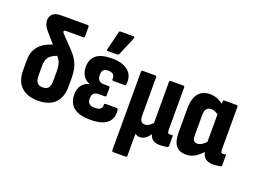

<svg xmlns="http://www.w3.org/2000/svg" viewBox="-128 -1023 2014 1507"><g transform="rotate(20 879.0 -269.5)"><path d="M224 8Q134 8 84 -39Q34 -86 34 -178V-261Q34 -306 48.5 -339Q63 -372 88 -394.5Q113 -417 146.5 -432Q180 -447 218 -456L276 -386Q229 -370 204.5 -354Q180 -338 171 -315Q162 -292 162 -256V-183Q162 -140 176.5 -121.5Q191 -103 224 -103Q257 -103 271 -121.5Q285 -140 285 -183V-259Q285 -295 279 -318Q273 -341 259 -360Q245 -379 222 -404L113 -529Q95 -549 85.5 -570Q76 -591 76 -612Q76 -643 97.5 -663.5Q119 -684 167 -684H388Q400 -684 400 -672V-594Q400 -582 388 -582H244Q228 -582 228 -571Q228 -566 232.5 -560.5Q237 -555 243 -548L325 -463Q362 -425 380.5 -391.5Q399 -358 406 -324.5Q413 -291 413 -250V-178Q413 -86 363.5 -39Q314 8 224 8Z M661 8Q568 8 522 -28.5Q476 -65 476 -140Q476 -182 497.5 -212.5Q519 -243 559 -253V-255Q525 -268 506 -298Q487 -328 487 -371Q487 -436 529 -469.5Q571 -503 659 -503Q749 -503 795 -464Q841 -425 834 -355Q833 -340 822 -340H728Q717 -340 717 -354Q719 -377 706 -390Q693 -403 665 -403Q637 -403 624.5 -390.5Q612 -378 612 -351Q612 -320 625.5 -305Q639 -290 670 -290H707Q718 -290 718 -278V-217Q718 -204 707 -204H659Q628 -204 614.5 -190.5Q601 -177 601 -146Q601 -119 616 -105.5Q631 -92 662 -92Q692 -92 708 -103Q724 -114 722 -138Q721 -150 732 -150H827Q836 -150 838 -135Q845 -65 801 -28.5Q757 8 661 8ZM607 -546Q595 -546 599 -558L637 -713Q638 -719 641.5 -721.5Q645 -724 651 -724H757Q771 -724 765 -708L700 -555Q696 -546 685 -546Z M919 185Q907 185 907 173V-483Q907 -494 919 -494H1023Q1034 -494 1034 -483V-163Q1034 -132 1044.5 -117.5Q1055 -103 1075 -103Q1092 -103 1109.5 -113Q1127 -123 1141 -140V-483Q1141 -494 1153 -494H1257Q1268 -494 1268 -483V-130Q1268 -111 1272.5 -104Q1277 -97 1288 -97Q1293 -97 1297.5 -98Q1302 -99 1306 -100Q1314 -101 1314 -91V-12Q1314 -2 1303 2Q1289 5 1273 6.5Q1257 8 1243 8Q1208 8 1186 -6Q1164 -20 1156 -51V-52Q1139 -26 1118 -11.5Q1097 3 1073 3Q1061 3 1050.5 -1Q1040 -5 1033 -11V173Q1033 185 1021 185Z M1460 8Q1402 8 1375 -27.5Q1348 -63 1348 -138V-337Q1348 -391 1363 -428Q1378 -465 1407 -484Q1436 -503 1479 -503Q1513 -503 1545.5 -489Q1578 -475 1602 -453L1597 -367Q1579 -380 1561 -388Q1543 -396 1527 -396Q1510 -396 1498.5 -388.5Q1487 -381 1481 -366.5Q1475 -352 1475 -327V-160Q1475 -129 1484.5 -116Q1494 -103 1515 -103Q1534 -103 1554.5 -116.5Q1575 -130 1598 -156L1612 -83Q1581 -44 1543.5 -18Q1506 8 1460 8ZM1687 8Q1640 8 1616 -16Q1592 -40 1592 -89V-108L1586 -123V-411L1590 -442V-483Q1590 -494 1602 -494H1701Q1713 -494 1713 -483V-130Q1713 -111 1717 -104Q1721 -97 1732 -97Q1738 -97 1742 -98Q1746 -99 1751 -100Q1758 -102 1758 -92V-12Q1758 -2 1747 2Q1732 4 1716.5 6Q1701 8 1687 8Z"/></g></svg>

Font: Sofia Sans Condensed ExtraBold
Style: Regular
Weight: 800
Designer: Botio Nikoltchev, Ani Petrova
Foundry: lettersoup
Version: Version 4.101